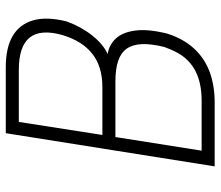

<svg xmlns="http://www.w3.org/2000/svg" viewBox="-68 -676 745 648"><g transform="rotate(-90 304.0 -352.5)"><path d="M66 0 178 -705H400Q467 -705 506.5 -681.5Q546 -658 559 -612Q572 -566 555 -499Q537 -450 507.5 -413Q478 -376 445 -361H446Q477 -356 498 -333Q519 -310 524.5 -267Q530 -224 514 -160Q497 -106 464 -70Q431 -34 385 -17Q339 0 282 0ZM119 -44H288Q317 -44 341.5 -49Q366 -54 386 -64Q406 -74 422 -89.5Q438 -105 449 -125Q460 -145 469 -170Q480 -215 478.5 -246Q477 -277 463.5 -296.5Q450 -316 422.5 -325.5Q395 -335 353 -335H165ZM172 -379H334Q403 -379 446 -413Q489 -447 509 -513Q530 -587 501 -624Q472 -661 391 -661H216Z"/></g></svg>

Font: Nunito Sans 7pt Condensed ExtraLight
Style: Italic
Weight: 250
Width: 3
Italic angle: -9°
Designer: Vernon Adams
Foundry: Vernon Adams
Version: Version 3.101;gftools[0.9.27]